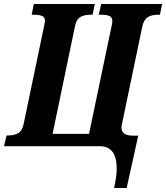

<svg xmlns="http://www.w3.org/2000/svg" viewBox="-41 -734 834 964"><path d="M545 113Q545 0 460 0H-21L-8 -54H2Q32 -54 51.5 -66Q71 -78 78 -113L178 -592Q180 -602 182.5 -613Q185 -624 185 -628Q185 -647 171 -653.5Q157 -660 128 -660H118L129 -714H435L424 -660H413Q381 -660 361.5 -648Q342 -636 335 -600L223 -62H406L518 -597Q523 -617 523 -628Q523 -647 509 -653.5Q495 -660 466 -660H455L467 -714H773L762 -660H751Q720 -660 700.5 -647.5Q681 -635 673 -599L572 -114Q569 -104 569 -94Q569 -53 625 -53H653L595 210H532Q545 150 545 113Z"/></svg>

Font: Noto Serif CondExtraBold
Style: Italic
Weight: 800
Width: 3
Italic angle: -12°
Designer: Monotype Design Team
Foundry: Monotype Imaging Inc.
Version: Version 1.001